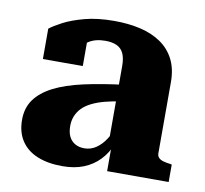

<svg xmlns="http://www.w3.org/2000/svg" viewBox="-65 -593 717 673"><g transform="rotate(10 293.5 -256.5)"><path d="M366 -309V-250Q332 -245 305.5 -238Q279 -231 259 -221Q239 -211 226.5 -198Q214 -185 207.5 -169Q201 -153 201 -134Q201 -111 208.5 -96Q216 -81 230 -73Q244 -65 263 -65Q286 -65 305 -78Q324 -91 338.5 -113.5Q353 -136 365 -168L367 -100Q353 -65 329.5 -40.5Q306 -16 273.5 -3Q241 10 198 10Q146 10 108.5 -5.5Q71 -21 51 -51.5Q31 -82 31 -126Q31 -168 52.5 -198Q74 -228 116 -249.5Q158 -271 221 -285Q284 -299 366 -309ZM356 0V-99L344 -97V-372Q344 -400 336 -417Q328 -434 311.5 -441.5Q295 -449 271 -449Q235 -449 211.5 -433.5Q188 -418 175 -396Q167 -406 166 -415Q165 -424 169.5 -432.5Q174 -441 184 -447Q194 -453 208 -455V-348H66V-456Q81 -468 110.5 -483.5Q140 -499 185 -511Q230 -523 290 -523Q341 -523 383.5 -513Q426 -503 457 -481.5Q488 -460 505 -426.5Q522 -393 522 -346V-93Q522 -83 528 -77Q534 -71 544.5 -68Q555 -65 571 -63L575 -62V0Z"/></g></svg>

Font: Roboto Serif 36pt
Style: Bold
Weight: 700
Version: Version 1.008